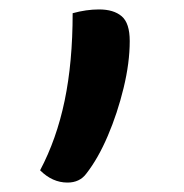

<svg xmlns="http://www.w3.org/2000/svg" viewBox="-20 -186 390 407"><path d="M123 201Q91 201 65 175Q100 109 117 27.5Q134 -54 134 -158Q163 -166 190 -166Q221 -166 238 -151.5Q255 -137 255 -99Q255 -53 242 0.5Q229 54 208.5 102Q188 150 163 182Q149 201 123 201Z"/></svg>

Font: Recursive Sn Csl St Med
Style: Regular
Weight: 500
Version: Version 1.079;hotconv 1.0.112;makeotfexe 2.5.65598; ttfautoh